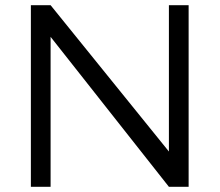

<svg xmlns="http://www.w3.org/2000/svg" viewBox="-20 -720 846 740"><path d="M175 -700 631 -136V-700H707V0H631L175 -578V0H99V-700Z"/></svg>

Font: Afrihost Sans
Style: Regular
Weight: 400
Designer: Afrihost SP Pty Ltd
Version: Version 1.000